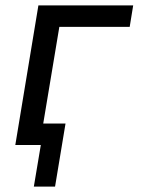

<svg xmlns="http://www.w3.org/2000/svg" viewBox="-20 -540 540 715"><path d="M185 155H106L132 0H37L123 -520H476L463 -440H201L141 -80H224Z"/></svg>

Font: Iosevka Term Curly Md Obl
Style: Regular
Weight: 500
Italic angle: -9°
Designer: Belleve Invis
Foundry: Belleve Invis
Version: Version 32.3.0